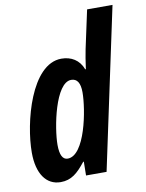

<svg xmlns="http://www.w3.org/2000/svg" viewBox="-86 -821 680 893"><g transform="rotate(-10 254.0 -375.0)"><path d="M128 10C179 10 209 -17 247 -65H250L249 0H346L508 -760H388L349 -579C344 -556 339 -523 334 -487H331C314 -533 276 -555 230 -555C87 -555 19 -289 19 -148C19 -49 60 10 128 10ZM179 -92C155 -92 143 -116 143 -163C143 -243 183 -450 258 -450C286 -450 300 -428 300 -384C300 -302 261 -92 179 -92Z"/></g></svg>

Font: Noto Sans ExtraCondensed
Style: Bold Italic
Weight: 700
Width: 2
Italic angle: -12°
Designer: Monotype Design Team
Foundry: Monotype Imaging Inc.
Version: Version 2.013